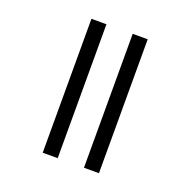

<svg xmlns="http://www.w3.org/2000/svg" viewBox="-127 -838 953 962"><g transform="rotate(20 350.0 -357.0)"><path d="M200 0V-714H280V0ZM420 0V-714H500V0Z"/></g></svg>

Font: Noto Sans Nag Mundari
Style: Regular
Weight: 400
Designer: Muthu Nedumaran
Version: Version 1.000; ttfautohint (v1.8.4.7-5d5b)